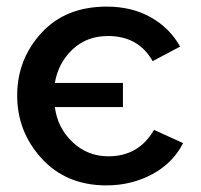

<svg xmlns="http://www.w3.org/2000/svg" viewBox="-20 -552 609 581"><path d="M302 9Q181 9 106.5 -72Q32 -153 32 -263Q32 -372 105 -452Q178 -532 303 -532Q379 -532 436.5 -499.5Q494 -467 525 -411L442 -367Q399 -443 307 -443Q242 -443 199 -402Q156 -361 146 -301H352V-228H146Q154 -165 199.5 -122Q245 -79 308 -79Q400 -79 446 -159L534 -119Q504 -59 441 -25Q378 9 302 9Z"/></svg>

Font: Raleway-v4020 SemiBold
Style: Regular
Weight: 600
Designer: Matt McInerney, Pablo Impallari, Rodrigo Fuenzalida
Foundry: Matt McInerney, Pablo Impallari, Rodrigo Fuenzalida
Version: Version 4.020;PS 004.020;hotconv 1.0.88;makeotf.lib2.5.64775